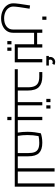

<svg xmlns="http://www.w3.org/2000/svg" viewBox="1212 -1986 1022 3486"><g transform="rotate(90 1723.0 -243.0)"><path d="M339 -500H280V-575H339ZM968 -27Q968 -13 964 -6.5Q960 0 948 0H784V-351H575V32Q575 100 539.5 148.5Q504 197 444.5 222.5Q385 248 313 248Q237 248 174.5 219.5Q112 191 76 140.5Q40 90 40 26Q40 -44 79 -278L138 -269Q120 -166 109.5 -85Q99 -4 99 26Q99 74 126 112Q153 150 202 171.5Q251 193 313 193Q406 193 461 149Q516 105 516 32V-500H575V-406H784V-500H843V-55H948Q960 -55 964 -48Q968 -41 968 -27ZM726 60H785V135H726ZM843 60H902V135H843Z M1112 -500V0H948Q936 0 932 -6.5Q928 -13 928 -27Q928 -41 932 -48Q936 -55 948 -55H1053V-500ZM1170 -619V-573H995V-619H1018Q1014 -630 1014 -645Q1014 -683 1041 -708.5Q1068 -734 1106 -734Q1134 -734 1159 -719L1134 -680Q1118 -689 1106 -689Q1087 -689 1074.5 -676.5Q1062 -664 1062 -645Q1062 -630 1069 -619Z M1749 -27Q1749 -13 1745 -6.5Q1741 0 1729 0H1237V-55H1565V-232Q1565 -311 1545.5 -357Q1526 -403 1483.5 -424Q1441 -445 1370 -445H1289V-500H1370Q1496 -500 1560 -438.5Q1624 -377 1624 -232V-55H1729Q1741 -55 1745 -48Q1749 -41 1749 -27Z M2017 -27Q2017 -13 2013 -6.5Q2009 0 1997 0H1729Q1717 0 1713 -6.5Q1709 -13 1709 -27Q1709 -41 1713 -48Q1717 -55 1729 -55H1834V-500H1893V-55H1997Q2009 -55 2013 -48Q2017 -41 2017 -27ZM1775 -648H1834V-573H1775ZM1892 -648H1951V-573H1892Z M2285 -27Q2285 -13 2281 -6.5Q2277 0 2265 0H1997Q1985 0 1981 -6.5Q1977 -13 1977 -27Q1977 -41 1981 -48Q1985 -55 1997 -55H2102V-500H2161V-55H2265Q2277 -55 2281 -48Q2285 -41 2285 -27ZM2102 60H2161V135H2102Z M2943 -27Q2943 -13 2939 -6.5Q2935 0 2923 0H2265Q2253 0 2249 -6.5Q2245 -13 2245 -27Q2245 -41 2249 -48Q2253 -55 2265 -55H2387Q2373 -139 2373 -230Q2373 -297 2381.5 -363Q2390 -429 2400 -473Q2424 -483 2471.5 -491.5Q2519 -500 2572 -500Q2698 -500 2758 -441Q2818 -382 2818 -245V-55H2923Q2935 -55 2939 -48Q2943 -41 2943 -27ZM2759 -55V-245Q2759 -320 2741 -363Q2723 -406 2682.5 -425.5Q2642 -445 2572 -445Q2505 -445 2451 -432Q2432 -335 2432 -230Q2432 -139 2447 -55Z M3218 -27Q3218 -13 3214 -6.5Q3210 0 3198 0H2923Q2911 0 2907 -6.5Q2903 -13 2903 -27Q2903 -41 2907 -48Q2911 -55 2923 -55H3035V-723H3094V-55H3198Q3210 -55 3214 -48Q3218 -41 3218 -27Z M3369 -723V0H3198Q3186 0 3182 -6.5Q3178 -13 3178 -27Q3178 -41 3182 -48Q3186 -55 3198 -55H3310V-723Z"/></g></svg>

Font: Cairo Light
Style: Regular
Weight: 300
Designer: Mohamed Gaber, Accademia di Belle Arti di Urbino and others
Foundry: Kief Type Foundry, Accademia di Belle Arti di Urbino and others
Version: Version 3.011